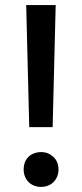

<svg xmlns="http://www.w3.org/2000/svg" viewBox="-20 -727 323 755"><path d="M95 -227 83 -707H199L187 -227ZM141 8Q123 8 107.5 0Q92 -8 82.5 -24Q73 -40 73 -60Q73 -82 82 -97.5Q91 -113 107 -121Q123 -129 142 -129Q169 -129 189.5 -110.5Q210 -92 210 -60Q210 -40 200.5 -24Q191 -8 175.5 0Q160 8 141 8Z"/></svg>

Font: Onest Medium
Style: Regular
Weight: 500
Designer: Dmitri Voloshin, Andrey Kudryavtsev
Foundry: Dmitri Voloshin, Andrey Kudryavtsev
Version: Version 1.000;gftools[0.9.33]